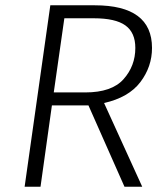

<svg xmlns="http://www.w3.org/2000/svg" viewBox="-20 -705 627 725"><path d="M373 -316 517 0H450L314 -307H176L133 0H73L170 -685H338Q554 -685 554 -524Q554 -453 510 -395Q466 -337 373 -316ZM302 -356Q402 -356 446.5 -406Q491 -456 491 -524Q491 -582 453.5 -609Q416 -636 334 -636H223L183 -356Z"/></svg>

Font: Fira Sans Light
Style: Italic
Weight: 300
Italic angle: -8°
Designer: bBox Type GmbH & Carrois Corporate GbR & Edenspiekermann AG
Foundry: bBox Type GmbH & Carrois Corporate GbR & Edenspiekermann AG
Version: Version 4.301